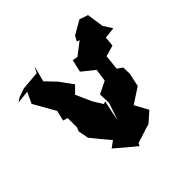

<svg xmlns="http://www.w3.org/2000/svg" viewBox="-151 -672 806 806"><g transform="rotate(-45 252.5 -268.5)"><path d="M252 -172 264 -226 252 -222 226 -264 194 -335 225 -366 182 -425 138 -471 136 -456 158 -539 144 -513 61 -506 21 -492 4 -480 61 -486 38 -437 93 -340 82 -294 103 -288V-233L96 -215L105 -169C127 -142 149 -114 172 -88L143 -67C172 -41 203 -16 233 9L239 -3C268 -12 295 -22 325 -30L370 -70L337 -130L406 -175L419 -235L418 -273L395 -289L402 -356L451 -370L455 -413L505 -419L480 -458L469 -533L431 -546L370 -511L357 -488L370 -484L313 -440L290 -445L277 -389L332 -345L324 -289L269 -262L271 -211L245 -133Z"/></g></svg>

Font: Asimov Aggro
Style: Medium
Weight: 500
Designer: Google
Version: Version 2.000980; 2014